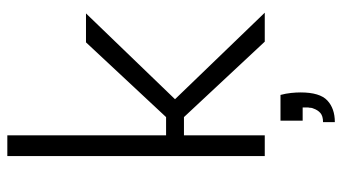

<svg xmlns="http://www.w3.org/2000/svg" viewBox="-230 -530 956 537"><g transform="rotate(-90 248.5 -262.0)"><path d="M251 44Q255 59 256.5 73.5Q258 88 258 100Q258 154 235.5 175Q213 196 175 196V163Q192 163 200.5 155.5Q209 148 213 136Q215 132 215 128.5Q215 125 216 121V106H179V44ZM80 -720H138V-276H189L398 -500H479L239 -251L481 0H400L189 -226H138V0H80Z"/></g></svg>

Font: Albert Sans Light
Style: Regular
Weight: 300
Designer: Andreas Rasmussen
Foundry: a.Foundry
Version: Version 1.025